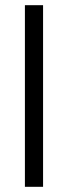

<svg xmlns="http://www.w3.org/2000/svg" viewBox="-20 -720 262 740"><path d="M76 0V-700H146V0Z"/></svg>

Font: DM Sans 24pt Light
Style: Regular
Weight: 300
Designer: Colophon Foundry, Jonny Pinhorn
Foundry: Colophon Foundry
Version: Version 4.004;gftools[0.9.30]